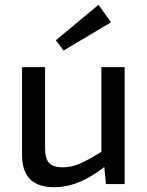

<svg xmlns="http://www.w3.org/2000/svg" viewBox="-20 -768 614 801"><path d="M168 -488V-150Q168 -106 185 -88Q202 -70 242 -70Q281 -70 319.5 -88Q358 -106 413 -141L424 -78Q368 -33 314.5 -10Q261 13 206 13Q72 13 72 -121V-488ZM500 -488V0H422L413 -93L403 -108V-488ZM391 -748 443 -675 245 -557 213 -600Z"/></svg>

Font: Exo 2 Medium
Style: Regular
Weight: 500
Designer: Natanael Gama
Foundry: Natanael Gama
Version: Version 2.010